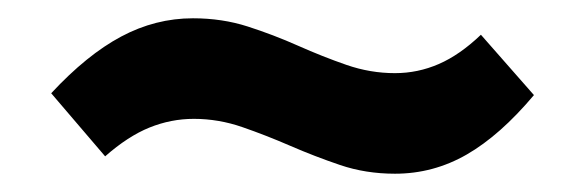

<svg xmlns="http://www.w3.org/2000/svg" viewBox="-20 -408 641 210"><path d="M412 -218Q380 -218 352 -227.5Q324 -237 297.5 -248.5Q271 -260 245 -269Q219 -278 192 -278Q167 -278 143.5 -268.5Q120 -259 95 -237L36 -306Q75 -348 112.5 -368Q150 -388 191 -388Q223 -388 251 -379Q279 -370 306 -358Q333 -346 359 -337Q385 -328 412 -328Q437 -328 460 -338Q483 -348 506 -370L564 -304Q527 -260 490.5 -239Q454 -218 412 -218Z"/></svg>

Font: Yaldevi SemiBold
Style: Regular
Weight: 600
Designer: Sol Matas, Rajitha Manaperi, Kosala Senevirathne
Foundry: Mooniak
Version: Version 1.100